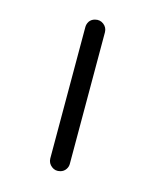

<svg xmlns="http://www.w3.org/2000/svg" viewBox="-20 -101 154 191"><path d="M30 56.7 64.8 -73.7Q65.6 -77 68.1 -79.3Q70.7 -81.5 74.4 -81.5Q79.6 -81.5 82.6 -77.6Q85.6 -73.7 84.4 -68.9L49.6 61.5Q48.9 64.8 46.3 67Q43.7 69.3 40 69.3Q34.8 69.3 31.9 65.4Q28.9 61.5 30 56.7Z"/></svg>

Font: 26F Galaxy Hebrew Hairline
Style: Regular
Weight: 50
Designer: C₂₉H₂₅N₃O₅
Version: Version 1.000